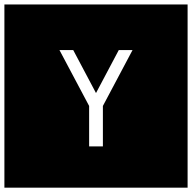

<svg xmlns="http://www.w3.org/2000/svg" viewBox="-20 -783 872 872"><path d="M0 -762.7V69.3H832V-762.7ZM384.8 -118.2V-301.8L250 -555.7H312.5L416 -360.4L519.5 -555.7H582L447.3 -301.8V-118.2Z"/></svg>

Font: CaskaydiaCove Nerd Font
Style: Regular
Weight: 400
Designer: Aaron Bell
Foundry: Saja Typeworks
Version: Version 2111.1;Nerd Fonts 2.3.3